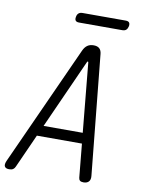

<svg xmlns="http://www.w3.org/2000/svg" viewBox="-114 -974 812 1053"><g transform="rotate(10 292.0 -447.0)"><path d="M398 -11 380 -198H129L45 -11Q41 -1 33 4.5Q25 10 11 10Q-8 10 -14 -0.5Q-20 -11 -11 -32L292 -700Q301 -720 315 -730Q329 -740 350 -740Q371 -740 382 -730Q393 -720 395 -700L462 -32Q464 -11 454 -0.5Q444 10 425 10Q411 10 405 4.5Q399 -1 398 -11ZM374 -257 337 -642Q336 -647 333.5 -647Q331 -647 329 -642L156 -257ZM249 -849Q235 -849 229.5 -856Q224 -863 227 -877Q229 -890 237 -897Q245 -904 259 -904H499Q513 -904 518.5 -897.5Q524 -891 522 -877Q519 -863 511.5 -856Q504 -849 490 -849Z"/></g></svg>

Font: Maple Mono NL ExtraLight
Style: Italic
Weight: 275
Italic angle: -10°
Monospace: yes
Designer: subframe7536
Version: Version 7.000